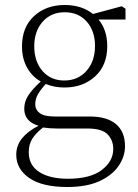

<svg xmlns="http://www.w3.org/2000/svg" viewBox="-20 -505 552 768"><path d="M237 -183Q292 -183 326 -221.5Q360 -260 360 -321Q360 -381 327 -418.5Q294 -456 239 -456Q184 -456 150.5 -418Q117 -380 117 -320Q117 -259 150 -221Q183 -183 237 -183ZM238 -155Q197 -155 163 -169Q142 -146 131.5 -127.5Q121 -109 121 -88Q121 -66 139 -52.5Q157 -39 200 -39H339Q408 -39 444 -8.5Q480 22 480 80Q480 121 454.5 158.5Q429 196 378 219.5Q327 243 249 243Q149 243 97 207Q45 171 45 114Q45 77 68 48.5Q91 20 134 -2Q77 -19 77 -70Q77 -99 93.5 -124Q110 -149 143 -179Q108 -199 88 -235Q68 -271 68 -320Q68 -396 116 -440.5Q164 -485 239 -485Q307 -485 352 -449L467 -480L482 -470V-427H374Q391 -407 400 -380Q409 -353 409 -320Q409 -244 360.5 -199.5Q312 -155 238 -155ZM95 104Q95 156 137 183Q179 210 252 210Q341 210 387 175Q433 140 433 91Q433 56 410.5 32.5Q388 9 329 9H207Q194 9 179.5 8Q165 7 152 5Q124 27 109.5 49.5Q95 72 95 104Z"/></svg>

Font: Source Serif Pro Light
Style: Regular
Weight: 300
Designer: Frank Grießhammer
Foundry: Adobe Systems Incorporated
Version: Version 3.001;hotconv 1.0.111;makeotfexe 2.5.65597